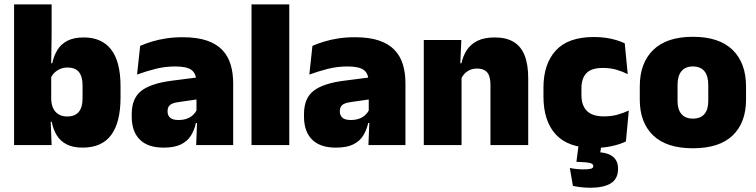

<svg xmlns="http://www.w3.org/2000/svg" viewBox="-20 -680 3546 900"><path d="M367 12Q322.5 12 293 -3Q263.5 -18 246.5 -45.2Q229.5 -72.5 222.5 -109H180L220 -216.5Q220.5 -191 229.2 -172.5Q238 -154 254.8 -144Q271.5 -134 295.5 -134Q331 -134 349 -155.2Q367 -176.5 367 -219V-279Q367 -322 349.5 -342.8Q332 -363.5 296.5 -363.5Q277.5 -363.5 261.5 -356.5Q245.5 -349.5 234 -337.8Q222.5 -326 217 -311.5L176.5 -383.5H225Q232 -417.5 248.5 -445Q265 -472.5 295.2 -488.5Q325.5 -504.5 372.5 -504.5Q457.5 -504.5 501.2 -447.5Q545 -390.5 545 -275.5V-223Q545 -106.5 501.2 -47.2Q457.5 12 367 12ZM222 0H46V-659.5H222V-517L219.5 -352L220 -340V-158L217 -128.5Z M1073 0H899.5L904.5 -126L901 -130.5V-283.5L899.5 -301.5Q899.5 -336 877.2 -352.2Q855 -368.5 801.5 -368.5Q753 -368.5 708.2 -357Q663.5 -345.5 622.5 -330.5L637 -465Q662 -476 692.5 -485.2Q723 -494.5 759 -500Q795 -505.5 835.5 -505.5Q904 -505.5 949.8 -489.8Q995.5 -474 1022.5 -445.2Q1049.5 -416.5 1061.2 -377Q1073 -337.5 1073 -290ZM747 12Q673 12 635.2 -25.8Q597.5 -63.5 597.5 -133V-145.5Q597.5 -219.5 642.8 -254.5Q688 -289.5 787.5 -302L913 -318L923.5 -217L817 -201.5Q788 -197.5 776.8 -187.8Q765.5 -178 765.5 -159V-157Q765.5 -139.5 777.2 -128.5Q789 -117.5 816.5 -117.5Q839.5 -117.5 856.2 -123.8Q873 -130 884.2 -140.5Q895.5 -151 902 -163.5L927 -103.5H898.5Q891 -70 874.8 -44Q858.5 -18 828 -3Q797.5 12 747 12Z M1336 0H1159V-659.5H1336Z M1880.5 0H1707L1712 -126L1708.5 -130.5V-283.5L1707 -301.5Q1707 -336 1684.8 -352.2Q1662.5 -368.5 1609 -368.5Q1560.5 -368.5 1515.8 -357Q1471 -345.5 1430 -330.5L1444.5 -465Q1469.5 -476 1500 -485.2Q1530.5 -494.5 1566.5 -500Q1602.5 -505.5 1643 -505.5Q1711.5 -505.5 1757.2 -489.8Q1803 -474 1830 -445.2Q1857 -416.5 1868.8 -377Q1880.5 -337.5 1880.5 -290ZM1554.5 12Q1480.5 12 1442.8 -25.8Q1405 -63.5 1405 -133V-145.5Q1405 -219.5 1450.2 -254.5Q1495.5 -289.5 1595 -302L1720.5 -318L1731 -217L1624.5 -201.5Q1595.5 -197.5 1584.2 -187.8Q1573 -178 1573 -159V-157Q1573 -139.5 1584.8 -128.5Q1596.5 -117.5 1624 -117.5Q1647 -117.5 1663.8 -123.8Q1680.5 -130 1691.8 -140.5Q1703 -151 1709.5 -163.5L1734.5 -103.5H1706Q1698.5 -70 1682.2 -44Q1666 -18 1635.5 -3Q1605 12 1554.5 12Z M2456 0H2279V-283Q2279 -306.5 2273.2 -323.5Q2267.5 -340.5 2253.5 -349.5Q2239.5 -358.5 2215.5 -358.5Q2197 -358.5 2182.5 -352Q2168 -345.5 2157.8 -334.8Q2147.5 -324 2141.5 -310.5L2114.5 -383.5H2143Q2150.5 -418 2168.2 -445.2Q2186 -472.5 2217.8 -488.5Q2249.5 -504.5 2299 -504.5Q2353 -504.5 2387.8 -483.5Q2422.5 -462.5 2439.2 -420.2Q2456 -378 2456 -313.5ZM2143.5 0H1966.5V-492.5H2142.5L2137 -366L2143.5 -348Z M2764 13.5Q2643.5 13.5 2585.5 -49.5Q2527.5 -112.5 2527.5 -227V-269.5Q2527.5 -380.5 2585.5 -443.5Q2643.5 -506.5 2763.5 -506.5Q2793 -506.5 2819.5 -502.8Q2846 -499 2868.5 -492.2Q2891 -485.5 2908.5 -477L2922.5 -332.5Q2898 -345 2869.5 -353.2Q2841 -361.5 2806 -361.5Q2752 -361.5 2728.8 -337Q2705.5 -312.5 2705.5 -266.5V-234Q2705.5 -186 2731 -160.2Q2756.5 -134.5 2811 -134.5Q2845 -134.5 2872.8 -142Q2900.5 -149.5 2927.5 -162L2914 -17Q2886.5 -3.5 2847.5 5Q2808.5 13.5 2764 13.5ZM2694.5 -18.5H2802L2788.5 68.5L2722 34.5Q2734 33.5 2745.5 33.2Q2757 33 2768.5 33Q2825 33 2851 52.8Q2877 72.5 2877 109.5V112.5Q2877 157.5 2844 178.8Q2811 200 2746.5 200Q2723.5 200 2702.8 197.5Q2682 195 2665.5 191.5L2651 107.5Q2666 110.5 2682.5 112.2Q2699 114 2713.5 114Q2738.5 114 2749.8 111Q2761 108 2761 99V98Q2761 88.5 2746 84.2Q2731 80 2684 78.5Q2683.5 78.5 2683 78.5Q2682.5 78.5 2682 78.5Z M3228 15Q3104.5 15 3041.8 -45.2Q2979 -105.5 2979 -212.5V-275Q2979 -384.5 3042 -446Q3105 -507.5 3228 -507.5Q3351.5 -507.5 3414.2 -446Q3477 -384.5 3477 -275V-212.5Q3477 -105.5 3414.5 -45.2Q3352 15 3228 15ZM3228 -124Q3263.5 -124 3281.8 -145.2Q3300 -166.5 3300 -206V-282Q3300 -324.5 3281.8 -346.5Q3263.5 -368.5 3228 -368.5Q3193 -368.5 3174.5 -346.5Q3156 -324.5 3156 -282V-206Q3156 -166.5 3174.5 -145.2Q3193 -124 3228 -124Z"/></svg>

Font: Anek Devanagari ExtraBold
Style: Regular
Weight: 800
Designer: Kailash Malviya (Devanagari) & Yesha Goshar (Latin)
Foundry: Ek Type
Version: Version 1.003